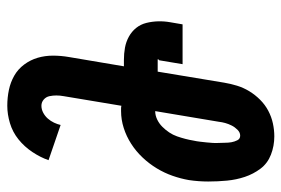

<svg xmlns="http://www.w3.org/2000/svg" viewBox="-146 -638 791 540"><g transform="rotate(90 250.0 -367.5)"><path d="M277 8Q254 8 232.5 3.5Q211 -1 192.5 -11.5Q174 -22 161 -39.5Q148 -57 142 -77.5Q136 -98 136 -120.5Q136 -143 140 -166L166 -320H148Q130 -320 113.5 -323Q97 -326 82.5 -334Q68 -342 58 -354.5Q48 -367 44 -383Q40 -399 39.5 -416Q39 -433 42 -450L48 -485H160L149 -419Q149 -419 148 -419Q148 -418 148 -418Q147 -417 146.5 -417Q146 -417 146 -416Q146 -416 146 -416Q146 -415 147 -415H181L212 -602Q215 -620 220.5 -638Q226 -656 236 -672.5Q246 -689 260 -703Q274 -717 291 -726Q308 -735 326.5 -739Q345 -743 363 -743Q390 -743 414.5 -733.5Q439 -724 454 -704Q469 -684 477 -660Q485 -636 487.5 -610Q490 -584 490 -557Q490 -530 486 -503Q482 -480 474 -457Q466 -434 453 -412.5Q440 -391 422.5 -372.5Q405 -354 384 -340.5Q363 -327 339.5 -319.5Q316 -312 292 -312Q288 -312 284 -312Q280 -312 277 -313L250 -151Q248 -140 248 -130Q248 -120 250 -110.5Q252 -101 259.5 -94.5Q267 -88 277 -88Q287 -88 296.5 -93Q306 -98 313 -106Q320 -114 324.5 -123.5Q329 -133 331 -142L430 -108Q422 -85 407 -62.5Q392 -40 371.5 -23.5Q351 -7 326 0.5Q301 8 277 8ZM292 -408Q304 -408 315.5 -413.5Q327 -419 336 -428Q345 -437 352 -447.5Q359 -458 363 -469.5Q367 -481 370 -492.5Q373 -504 375 -516Q377 -525 378 -534Q379 -543 380 -552Q381 -561 381.5 -570Q382 -579 381.5 -587.5Q381 -596 381 -605Q381 -614 379.5 -622.5Q378 -631 374 -639Q370 -647 361 -647Q352 -647 344.5 -639.5Q337 -632 332.5 -623Q328 -614 325.5 -605Q323 -596 322 -587Z"/></g></svg>

Font: Iosevka Curly
Style: Bold Italic
Weight: 700
Italic angle: -9°
Monospace: yes
Designer: Belleve Invis
Foundry: Belleve Invis
Version: Version 22.1.2; ttfautohint (v1.8.4)